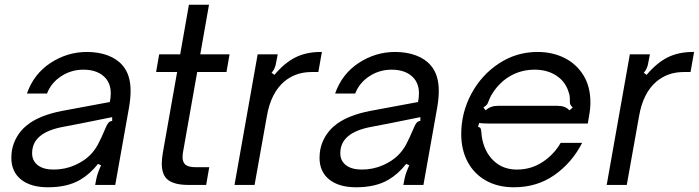

<svg xmlns="http://www.w3.org/2000/svg" viewBox="-20 -783 2959 813"><path d="M28 -115Q28 -159 48 -197Q68 -235 105 -261Q155 -296 241 -313L445 -351Q449 -368 449 -388Q449 -425 429 -450Q397 -488 333 -488Q282 -488 239.5 -460.5Q197 -433 179 -387H94Q123 -470 194 -516.5Q265 -563 348 -563Q397 -563 436 -548.5Q475 -534 499 -506Q533 -467 533 -398Q533 -366 526 -326L468 0H383L388 -26Q392 -48 408 -83L395 -89Q361 -46 320 -22Q266 10 183 10Q110 10 69 -23Q28 -56 28 -115ZM298 -84Q335 -101 357.5 -122.5Q380 -144 394 -170Q408 -196 427 -241Q433 -256 439 -263Q445 -270 455 -271V-287L321 -260L248 -246Q183 -234 150 -207Q116 -179 116 -134Q116 -102 140 -83.5Q164 -65 207 -65Q255 -65 298 -84Z M776 0Q721 0 693 -20Q665 -40 665 -91Q665 -109 670 -139L730 -478H641L654 -553H743L780 -763H865L828 -553H952L939 -478H815L758 -156Q753 -133 753 -118Q753 -96 765.5 -85.5Q778 -75 809 -75H866L853 0Z M973 0 1071 -553H1156L1149 -517Q1145 -491 1130 -475L1142 -466Q1185 -517 1231 -540Q1277 -563 1339 -563H1343L1328 -478H1299Q1232 -478 1184 -438Q1127 -390 1110 -291L1058 0Z M1333 -115Q1333 -159 1353 -197Q1373 -235 1410 -261Q1460 -296 1546 -313L1750 -351Q1754 -368 1754 -388Q1754 -425 1734 -450Q1702 -488 1638 -488Q1587 -488 1544.5 -460.5Q1502 -433 1484 -387H1399Q1428 -470 1499 -516.5Q1570 -563 1653 -563Q1702 -563 1741 -548.5Q1780 -534 1804 -506Q1838 -467 1838 -398Q1838 -366 1831 -326L1773 0H1688L1693 -26Q1697 -48 1713 -83L1700 -89Q1666 -46 1625 -22Q1571 10 1488 10Q1415 10 1374 -23Q1333 -56 1333 -115ZM1603 -84Q1640 -101 1662.5 -122.5Q1685 -144 1699 -170Q1713 -196 1732 -241Q1738 -256 1744 -263Q1750 -270 1760 -271V-287L1626 -260L1553 -246Q1488 -234 1455 -207Q1421 -179 1421 -134Q1421 -102 1445 -83.5Q1469 -65 1512 -65Q1560 -65 1603 -84Z M1933 -215Q1933 -306 1976 -386Q2019 -466 2093 -514.5Q2167 -563 2256 -563Q2319 -563 2369.5 -538Q2420 -513 2450 -465Q2480 -417 2480 -349Q2480 -322 2474 -290L2469 -260H2074Q2067 -260 2046.5 -260Q2026 -260 2009 -262L2004 -246Q2013 -244 2015 -239.5Q2017 -235 2018 -225Q2019 -215 2020 -205Q2030 -141 2069.5 -103Q2109 -65 2169 -65Q2229 -65 2277.5 -97Q2326 -129 2354 -178H2445Q2402 -94 2328 -42Q2254 10 2156 10Q2088 10 2037.5 -18.5Q1987 -47 1960 -98Q1933 -149 1933 -215ZM2036 -316Q2048 -326 2060.5 -330.5Q2073 -335 2090 -335H2338Q2357 -335 2369 -330.5Q2381 -326 2392 -316L2405 -328Q2397 -336 2395 -340.5Q2393 -345 2393 -352V-363Q2393 -379 2389 -389Q2376 -436 2337 -462Q2298 -488 2244 -488Q2189 -488 2143 -462.5Q2097 -437 2066 -389Q2057 -375 2053.5 -366Q2050 -357 2049 -355Q2046 -346 2042.5 -341Q2039 -336 2027 -328Z M2549 0 2647 -553H2732L2725 -517Q2721 -491 2706 -475L2718 -466Q2761 -517 2807 -540Q2853 -563 2915 -563H2919L2904 -478H2875Q2808 -478 2760 -438Q2703 -390 2686 -291L2634 0Z"/></svg>

Font: Open Sauce Sans
Style: Italic
Weight: 400
Italic angle: -10°
Designer: Alfredo Marco Pradil
Foundry: Creative Sauce Fz LLC
Version: Version 1.477